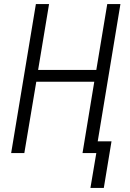

<svg xmlns="http://www.w3.org/2000/svg" viewBox="-20 -755 640 947"><path d="M426 172 455 0H387L445 -352H159L100 0H35L157 -735H222L168 -410H455L509 -735H574L462 -58H530L492 172Z"/></svg>

Font: Iosevka Curly LtExObl
Style: Regular
Weight: 300
Width: 7
Italic angle: -9°
Monospace: yes
Designer: Belleve Invis
Foundry: Belleve Invis
Version: Version 11.1.0; ttfautohint (v1.8.3)